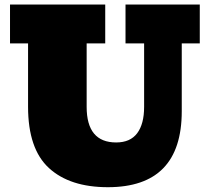

<svg xmlns="http://www.w3.org/2000/svg" viewBox="-20 -797 909 832"><path d="M447.3 14.2Q282.7 14.2 192.1 -68.8Q101.6 -151.9 101.6 -334.5V-608.9H23.4V-777.3H436V-608.9H355.5V-334Q355.5 -179.7 483.4 -179.7Q544.4 -179.7 574.5 -219.7Q604.5 -259.8 604.5 -334V-608.9H523.9V-777.3H845.7V-608.9H767.6V-314.9Q767.6 14.2 447.3 14.2Z"/></svg>

Font: Bevan
Style: Regular
Weight: 400
Designer: Vernon Adams
Foundry: Vernon Adams
Version: Version 2.100; ttfautohint (v1.8.3)